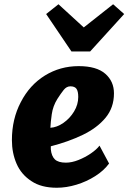

<svg xmlns="http://www.w3.org/2000/svg" viewBox="-20 -875 604 903"><path d="M247 8Q174 8 128 -23Q80 -54 58 -104.8Q36 -155.5 36 -216Q36 -315.5 78 -395Q119.5 -475.5 191.2 -519.8Q263 -564 350 -564Q434 -564 475 -528.2Q516 -492.5 516 -436Q516 -369 476.5 -321.2Q437 -273.5 369.8 -241Q302.5 -208.5 219 -187V-173Q222 -141 238 -125.5Q254 -110 290 -110Q317.5 -110 349 -122.5Q380.5 -135 407.5 -153.5Q434.5 -172 448 -190L493 -106Q468.5 -72.5 428 -46.8Q387.5 -21 340 -6.5Q292.5 8 247 8ZM217 -274Q248 -276 278.2 -297Q308.5 -318 328.2 -350.5Q348 -383 348 -419Q348 -445.5 339.8 -457.2Q331.5 -469 311 -469Q293 -469 279.5 -452Q266 -435 250 -410Q229 -376.5 223.5 -338Q218 -299.5 217 -274ZM316 -633 197 -809 255 -855 374 -746 512 -855 564 -809 404 -633Z"/></svg>

Font: Merriweather Sans ExtraBold
Style: Italic
Weight: 800
Italic angle: -7.5°
Designer: Eben Sorkin
Foundry: Eben Sorkin
Version: Version 2.001; ttfautohint (v1.8.3)